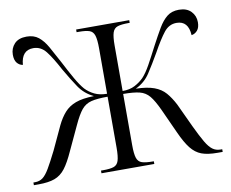

<svg xmlns="http://www.w3.org/2000/svg" viewBox="-65 -623 848 705"><g transform="rotate(-10 359.0 -271.0)"><path d="M7 0V-10H13Q30 -10 42 -19Q54 -28 67 -50Q80 -72 100 -112L141 -200Q154 -227 170.5 -245.5Q187 -264 212.5 -273.5Q238 -283 281 -284Q247 -300 226.5 -330.5Q206 -361 183 -401Q158 -448 139 -472Q120 -496 92 -496Q48 -496 44 -442Q31 -444 22.5 -454.5Q14 -465 14 -485Q14 -509 29.5 -525.5Q45 -542 75 -542Q102 -542 119.5 -528Q137 -514 151.5 -488.5Q166 -463 185 -427Q204 -390 220 -362Q236 -334 250 -318Q264 -303 283.5 -293.5Q303 -284 330 -284V-453Q330 -486 325 -501.5Q320 -517 306.5 -521.5Q293 -526 268 -526H259V-536H457V-526H452Q426 -526 412 -521.5Q398 -517 393 -501.5Q388 -486 388 -454V-284Q415 -284 434 -294Q453 -304 467 -318Q482 -334 497.5 -362Q513 -390 532 -427Q551 -463 566 -488.5Q581 -514 598.5 -528Q616 -542 643 -542Q672 -542 688 -525.5Q704 -509 704 -485Q704 -465 695 -454.5Q686 -444 673 -442Q670 -496 626 -496Q598 -496 579 -472Q560 -448 534 -401Q511 -361 491 -330.5Q471 -300 437 -284Q479 -283 505 -273.5Q531 -264 547 -245.5Q563 -227 577 -200L618 -112Q637 -72 650 -50Q663 -28 675.5 -19Q688 -10 704 -10H711V0H692Q655 0 632.5 -8.5Q610 -17 593 -38.5Q576 -60 558 -100L517 -190Q500 -227 485.5 -244.5Q471 -262 449 -267.5Q427 -273 388 -273V-82Q388 -50 393 -34.5Q398 -19 412 -14.5Q426 -10 452 -10H456V0H259V-10H268Q293 -10 306.5 -14.5Q320 -19 325 -34.5Q330 -50 330 -83V-273Q291 -273 269 -267.5Q247 -262 232.5 -244.5Q218 -227 201 -190L159 -100Q141 -60 124.5 -38.5Q108 -17 85 -8.5Q62 0 25 0Z"/></g></svg>

Font: Noto Serif Display Condensed Light
Style: Regular
Weight: 300
Width: 3
Designer: Monotype Design Team
Foundry: Monotype Imaging Inc.
Version: Version 2.009